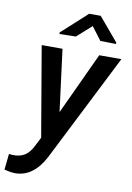

<svg xmlns="http://www.w3.org/2000/svg" viewBox="-140 -813 751 1091"><g transform="rotate(10 235.5 -267.5)"><path d="M214.8 -170.9 380.9 -528.3H508.8L195.8 91.3Q130.4 216.3 23.4 214.8Q-2.9 213.9 -36.6 205.1L-26.9 113.3L-5.9 115.2Q36.1 116.7 63.5 99.4Q90.8 82 109.4 45.4L137.2 -9.3L48.8 -528.3H168.9ZM463.4 -616.2V-607.9L373 -609.4L315.9 -685.1L231.4 -609.9L137.2 -607.9L136.7 -616.7L283.7 -750.5H350.1Z"/></g></svg>

Font: Roboto Medium
Style: Italic
Weight: 500
Italic angle: -12°
Designer: Google
Version: Version 2.134; 2016